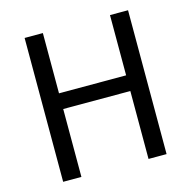

<svg xmlns="http://www.w3.org/2000/svg" viewBox="-107 -839 942 945"><g transform="rotate(-15 364.0 -366.5)"><path d="M100 -733H193V-426H535V-733H627V0H535V-346H193V0H100Z"/></g></svg>

Font: SpoqaHanSans-Regular
Style: Regular
Weight: 400
Designer: [Spoqa Han Sans] Dong-huui Kim \uAE40 \uB3D9 \uD718  Younghwa Kang \uAC15 \uC601 \uD654  [Noto Sans] Ryoko NISHIZUKA \u8
Foundry: Spoqa (http://www.spoqa-han-sans.com)
Version: Version 2.000